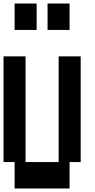

<svg xmlns="http://www.w3.org/2000/svg" viewBox="-20 -1050 540 1090"><path d="M63 -880V-1030H188V-880ZM250 -880V-1030H375V-880ZM63 20V-130H0V-730H125V-130H313V-730H438V-130H375V20Z"/></svg>

Font: 2P VHS
Style: Regular
Weight: 400
Designer: CodeMan38
Foundry: CodeMan38
Version: Version 3.000